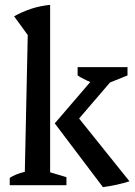

<svg xmlns="http://www.w3.org/2000/svg" viewBox="-20 -761 555 789"><path d="M20 0V-30Q32 -38 47 -44Q62 -50 82 -55L94 -617L38 -694Q72 -713 108.5 -725Q145 -737 186 -741V-53L253 -33V0ZM403 8 205 -254 351 -424Q324 -435 299 -451V-485H504V-451L432 -422L305 -274L512 -16Q487 -8 460 -2Q433 4 403 8Z"/></svg>

Font: Piazzolla Medium
Style: Regular
Weight: 500
Designer: Juan Pablo del Peral
Foundry: Huerta Tipografica
Version: Version 1.330